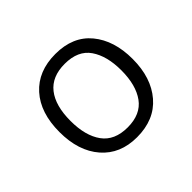

<svg xmlns="http://www.w3.org/2000/svg" viewBox="-93 -832 551 551"><g transform="rotate(-45 182.0 -556.5)"><path d="M332 -557Q332 -481 292.5 -435Q253 -389 182 -389Q114 -389 74.5 -434.5Q35 -480 35 -557Q35 -635 75 -679.5Q115 -724 185 -724Q256 -724 294 -678Q332 -632 332 -557ZM80 -557Q80 -497 105 -462.5Q130 -428 183 -428Q236 -428 261 -462.5Q286 -497 286 -557Q286 -615 262 -650Q238 -685 184 -685Q132 -685 106 -652Q80 -619 80 -557Z"/></g></svg>

Font: Noto Sans Cherokee Light
Style: Regular
Weight: 300
Designer: Monotype Design Team
Foundry: Monotype Imaging Inc.
Version: Version 2.001; ttfautohint (v1.8.4.7-5d5b)